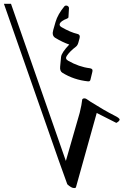

<svg xmlns="http://www.w3.org/2000/svg" viewBox="-129 -792 653 981"><path d="M465.3 -164.1Q465.3 -164.1 365.2 -214.8L259.3 164.1Q258.8 168.5 250.5 168.9Q234.9 168.9 214.8 149.4Q203.1 117.7 169.9 24.4L-108.9 -772.5H-72.8L207.5 30.3L278.3 -215.8Q289.1 -260.3 291 -283.2Q292 -286.1 295.4 -288.1Q305.7 -292 315.9 -284.2Q320.3 -280.8 332.5 -272.9Q404.3 -227.5 456.5 -201.2Q480.5 -189.5 482.4 -181.6Q481.9 -172.9 465.3 -164.1ZM200 -759.8Q203.2 -763.6 209.1 -763.6Q215.2 -763.6 219.5 -759.5Q223.7 -755.4 223.4 -750.4L220.8 -704.4Q220.5 -699.7 213.2 -696.8Q181.2 -684.8 176.3 -670.1Q173 -660.4 185.6 -653.1Q231.3 -626.7 267.1 -618.5Q282.3 -615 277.6 -597.2L271.2 -573.7Q267.4 -560 258.6 -553.2Q227.8 -529.8 212.3 -506.6Q202.3 -491.7 218.7 -482Q274.4 -450.1 329.8 -443.4Q347.1 -441.3 343 -425.5L333 -384.2Q330.7 -375.1 320.7 -376.3Q248 -383.9 189.4 -420.5Q176 -429 178.3 -451.6L183 -501.1Q185.3 -523 224.9 -564.4Q190.6 -576.1 153.4 -598.6Q134.4 -610.1 143.2 -639.3L154.9 -680.1Q166 -718.4 200 -759.8Z"/></svg>

Font: Amiri
Style: Slanted
Weight: 400
Italic angle: 9°
Designer: Khaled Hosny
Version: Version 000.107